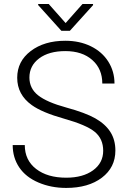

<svg xmlns="http://www.w3.org/2000/svg" viewBox="-20 -923 632 953"><path d="M492.2 -174.8Q492.2 -233.9 450.7 -268.3Q409.2 -302.7 298.8 -333.7Q188.5 -364.7 137.7 -401.4Q65.4 -453.1 65.4 -537.1Q65.4 -618.7 132.6 -669.7Q199.7 -720.7 304.2 -720.7Q375 -720.7 430.9 -693.4Q486.8 -666 517.6 -617.2Q548.3 -568.4 548.3 -508.3H487.8Q487.8 -581.1 438 -625.2Q388.2 -669.4 304.2 -669.4Q222.7 -669.4 174.3 -633.1Q126 -596.7 126 -538.1Q126 -483.9 169.4 -449.7Q212.9 -415.5 308.6 -389.4Q404.3 -363.3 453.6 -335.2Q502.9 -307.1 527.8 -268.1Q552.7 -229 552.7 -175.8Q552.7 -91.8 485.6 -41Q418.5 9.8 308.6 9.8Q233.4 9.8 170.7 -17.1Q107.9 -43.9 75.4 -92.3Q43 -140.6 43 -203.1H103Q103 -127.9 159.2 -84.5Q215.3 -41 308.6 -41Q391.6 -41 441.9 -77.6Q492.2 -114.3 492.2 -174.8ZM305.7 -808.6 389.6 -903.3H441.9V-897.5L326.7 -770H284.7L169.4 -897.9V-903.3H221.7Z"/></svg>

Font: SteelSelectRoboto
Style: Regular
Weight: 300
Designer: Google
Version: Version 2.137; 2017